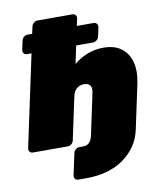

<svg xmlns="http://www.w3.org/2000/svg" viewBox="-96 -787 895 1055"><g transform="rotate(-10 351.5 -260.0)"><path d="M254 190Q243 190 237 182Q231 174 233 163L259 42Q261 31 271 23Q281 15 292 15H312Q323 15 331.5 12Q340 9 346.5 2.5Q353 -4 357.5 -13.5Q362 -23 365 -35L414 -266Q420 -293 410 -307Q400 -321 376 -321Q352 -321 335.5 -307Q319 -293 313 -266L262 -27Q260 -16 250.5 -8Q241 0 230 0H35Q24 0 17.5 -8Q11 -16 13 -27L122 -538H96Q85 -538 79 -546Q73 -554 75 -565L86 -616Q88 -627 97.5 -635Q107 -643 118 -643H144L153 -683Q155 -694 165 -702Q175 -710 186 -710H381Q392 -710 398 -702Q404 -694 402 -683L393 -643H487Q498 -643 504.5 -635Q511 -627 509 -616L498 -565Q496 -554 486 -546Q476 -538 465 -538H371L350 -438Q383 -467 426 -483.5Q469 -500 515 -500Q578 -500 616 -471Q654 -442 667 -391Q680 -340 666 -273L614 -29Q603 25 574.5 65.5Q546 106 505 134Q464 162 412.5 176Q361 190 304 190Z"/></g></svg>

Font: Rubik Black
Style: Italic
Weight: 900
Italic angle: -12°
Designer: Hubert and Fischer
Foundry: Hubert and Fischer
Version: Version 2.300;gftools[0.9.30]